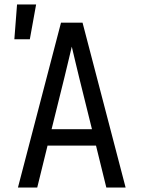

<svg xmlns="http://www.w3.org/2000/svg" viewBox="-20 -836 640 856"><path d="M60 0 252 -735H348L540 0H454L408 -187H192L146 0ZM390 -260 333 -490Q325 -524 316.5 -558.5Q308 -593 300 -628Q292 -593 283.5 -558.5Q275 -524 267 -490L210 -260ZM44 -661 56 -816H141L113 -661Z"/></svg>

Font: R Plex Mono
Style: Regular
Weight: 400
Monospace: yes
Designer: Belleve Invis
Foundry: Belleve Invis
Version: Version 31.8.0